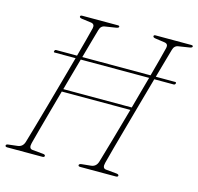

<svg xmlns="http://www.w3.org/2000/svg" viewBox="-102 -809 947 917"><g transform="rotate(15 371.0 -350.0)"><path d="M118.5 -50.5Q111 -21.5 130.5 -19.5L184 -14.5Q195 -13.5 195 -7Q195 0 184 0H11Q1 0 1 -6.5Q1 -13.5 13.5 -14.5L56 -19.5Q82 -22 90 -48.5Q99 -78.5 113.5 -129.2Q128 -180 145.5 -242.2Q163 -304.5 181.2 -370.2Q199.5 -436 216 -496H112.5Q106 -496 108.5 -502.5Q110 -509.5 116 -509.5H219.5Q231.5 -553.5 241.5 -591.2Q251.5 -629 258 -655.5Q262.5 -676.5 243 -679.5L197 -685.5Q184 -687.5 184.5 -694Q184.5 -700 195 -700H370Q378.5 -700 378.5 -695Q378.5 -688.5 364 -686.5L312.5 -678.5Q292 -676 286 -653.5Q278.5 -627 268 -590Q257.5 -553 245.5 -509.5H583Q595 -553.5 605 -591Q615 -628.5 621.5 -655.5Q626 -676 606.5 -679L560.5 -685.5Q547.5 -687.5 548 -694Q548 -700 556.5 -700H733.5Q742.5 -700 742 -694Q741.5 -688 727.5 -686L676 -678Q655.5 -675.5 649.5 -653Q642 -626.5 631.5 -589.5Q621 -552.5 609 -509.5H705Q711 -509.5 709.5 -502.5Q707 -496 701 -496H605Q588 -435.5 569.5 -369.2Q551 -303 533.8 -240.8Q516.5 -178.5 502.8 -128.5Q489 -78.5 482 -50Q474.5 -21.5 494 -19.5L547.5 -14.5Q558.5 -13 558.5 -7Q558.5 0 547.5 0H372Q362 0 362 -6Q362 -13 374.5 -14.5L419.5 -19Q445.5 -21.5 453.5 -48.5Q465.5 -88.5 487 -164Q508.5 -239.5 532.5 -325H193.5Q177.5 -267.5 162.8 -214Q148 -160.5 136.5 -118Q125 -75.5 118.5 -50.5ZM197.5 -338H536Q547 -378.5 558 -418.5Q569 -458.5 579.5 -496H241.5Q231 -458.5 219.8 -418.2Q208.5 -378 197.5 -338Z"/></g></svg>

Font: Fraunces 144pt S050 Thin
Style: Italic
Weight: 100
Italic angle: -16°
Version: Version 1.000; ttfautohint (v1.8.3)